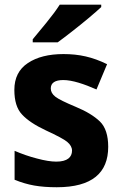

<svg xmlns="http://www.w3.org/2000/svg" viewBox="-20 -786 517 816"><path d="M439.9 -162.1C439.9 -210.4 428.2 -246.6 404.8 -269.5C380.9 -292.5 346.7 -313.5 301.8 -332C257.3 -350.6 228.5 -364.7 215.3 -375C202.1 -385.3 195.8 -397 195.8 -410.2C195.8 -434.1 214.4 -445.8 249 -445.8C287.6 -445.8 337.9 -428.7 390.1 -405.8L435.1 -513.2C372.6 -543.9 316.4 -556.2 250 -556.2C187 -556.2 136.7 -543.5 98.6 -518.1C60.1 -492.7 41 -454.6 41 -403.8C41 -357.4 51.8 -322.3 73.7 -299.3C95.2 -275.9 128.9 -253.4 174.8 -231.9C222.2 -210 252.9 -193.8 266.1 -182.6C279.3 -171.4 286.1 -159.2 286.1 -146C286.1 -118.2 266.6 -99.1 219.2 -99.1C197.3 -99.1 169.9 -103.5 137.2 -112.3C104.5 -120.6 72.8 -131.8 42 -145V-22C69.8 -10.7 97.7 -2.4 125 2.4C152.3 7.3 184.6 9.8 221.2 9.8C371.6 9.8 439.9 -51.3 439.9 -162.1ZM233.9 -766.1C219.2 -743.2 200.2 -717.8 177.2 -689.5C153.8 -661.1 134.3 -637.7 119.1 -619.1V-606H225.1C241.7 -618.2 262.2 -633.3 286.1 -652.3C310.1 -670.9 333.5 -689.9 356.4 -709C378.9 -728 397 -743.7 410.2 -755.9V-766.1Z"/></svg>

Font: Avrile Sans
Style: Bold
Weight: 700
Designer: Monotype Design Team, Google (font), Stefan Peev (BGR Cyrillic), Cristiano Sobral (main changes)
Foundry: The Avrile Sans Project Authors
Version: Version 3.110